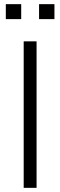

<svg xmlns="http://www.w3.org/2000/svg" viewBox="-20 -904 290 924"><path d="M94 0V-705H156V0ZM168 -812V-884H242V-812ZM8 -812V-884H82V-812Z"/></svg>

Font: Nunito Sans 10pt SemiCondensed Light
Style: Regular
Weight: 300
Width: 4
Designer: Vernon Adams
Foundry: Vernon Adams
Version: Version 3.101;gftools[0.9.27]